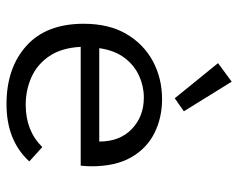

<svg xmlns="http://www.w3.org/2000/svg" viewBox="-91 -631 732 590"><g transform="rotate(90 275.0 -336.0)"><path d="M300 10Q189 10 121 -51Q53 -112 53 -227Q53 -305 84.5 -358.5Q116 -412 168.5 -440Q221 -468 285 -468Q342 -468 389 -444.5Q436 -421 463.5 -373Q491 -325 491 -251Q491 -242 490.5 -234Q490 -226 489 -218H124Q127 -159 152.5 -121.5Q178 -84 217.5 -66.5Q257 -49 302 -49Q382 -49 432 -100L476 -60Q412 10 300 10ZM128 -275H415Q415 -338 376.5 -375Q338 -412 280 -412Q245 -412 213 -397.5Q181 -383 158 -353Q135 -323 128 -275ZM282 -507 174 -640 231 -682 322 -535Z"/></g></svg>

Font: Inconsolata SemiExpanded
Style: Regular
Weight: 400
Width: 6
Monospace: yes
Designer: Raph Levien, Cyreal, Brenton Simpson
Foundry: Raph Levien, Cyreal, Google
Version: Version 3.000; ttfautohint (v1.8.2.53-6de2)